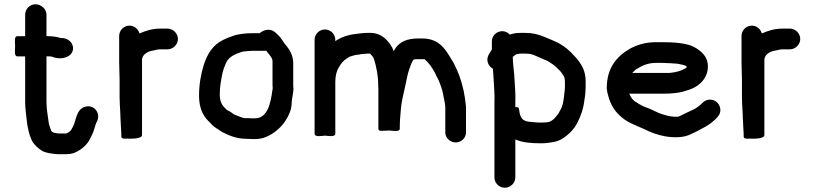

<svg xmlns="http://www.w3.org/2000/svg" viewBox="-20 -649 3816 899"><path d="M221.1 -384.3H221.5C221.6 -384.3 221.7 -384.3 222.2 -384.1C250.5 -371.6 288.7 -373.4 309.3 -393C330 -413.8 323.9 -442.8 304.5 -458.7C294.2 -466.9 281.7 -471.8 264.4 -470.9C248.5 -476.5 224.7 -479.7 203.7 -479.7H197.6V-580.5C197.6 -607.1 172.2 -629 145.8 -629C119.5 -629 97.8 -606.8 97.8 -580.5V-479.6H61.3C45.7 -479.6 50.3 -452.9 50.8 -432.3C50.3 -411.7 45.7 -385 61.3 -385H97.8V-170C97.8 -141.4 102.7 -113.4 104.9 -88.4C108.5 -52.8 116 -19.8 128.5 7.6C137.5 26.9 160 47.5 178.4 58C199 68.8 224.4 70.7 250 73H288.1C316 73 334 66.5 350.3 54.9C365.5 46.4 381.2 32 391.4 18C399.3 7.4 404 -5.6 409.8 -15.8C421.2 -35.6 424.1 -62.7 433.9 -79.9C453.4 -116.5 421.9 -162.7 377.1 -148.7C337.1 -136.2 335.9 -84.4 322.7 -58C315.8 -46.7 313.5 -38.2 306.5 -33.5C300.6 -29.6 294.7 -24 288.1 -24H252.5C238 -26.8 231.1 -25.9 220.8 -34.4C217.8 -41.5 212.9 -56.5 209.6 -66L207.5 -79C203.9 -108 197.6 -139.2 197.6 -170.6V-385.3H203.7C206.8 -385.3 213.2 -384.9 221.1 -384.3Z M548 -26V-10.5C548 3.4 567.5 0 576 0C581.3 0 645 4 645 -16.5V-372C646.7 -376.9 646.5 -378.5 646.7 -378.4C651.6 -395.5 672.7 -408.8 695.6 -412.1C708.7 -414 715.4 -418 729.5 -418H764.5C790.3 -418 813 -440.3 813 -466.5C813 -492.7 790.4 -515 764.5 -515H729.5C691.7 -515 662.1 -504.8 633.2 -492.4C627.2 -512.6 609.6 -529 586.5 -529C559.9 -529 538 -507.1 538 -480.5V-357.5C538 -329.7 540 -304.2 540 -275.5V-194.5C540 -184.3 540.3 -172.9 541 -160.1L543 -126C543.7 -116.7 544 -108 544 -99.5C544 -86.3 547 -51.2 547 -41.5V-40.9C547.6 -37.1 548 -32.5 548 -26Z M1256 -362.5V-250.5C1256 -245.4 1256.2 -241.6 1257 -235.1C1257 -234.6 1256.3 -229.5 1255.1 -224.9C1247.5 -167.3 1233.2 -95 1174 -95H1158.9C1154.3 -95 1146.8 -95.3 1137.6 -96H1124.1C1116.2 -97.5 1111.2 -99 1100.5 -103.4C1084.1 -109.5 1074.1 -112.6 1065.3 -120.8C1059.7 -126 1050.6 -129.6 1042.9 -133.6C1024 -151.9 1009 -165.8 1009 -206.5C1009 -243.7 1014.7 -270.3 1020.9 -303C1025.8 -326 1032.6 -341.7 1042 -361.3C1053.8 -383.1 1081.2 -396.5 1112.4 -406.2L1122.4 -408.1C1130.5 -409 1150.2 -411 1158.9 -411H1222.7C1224.2 -411 1225 -411 1226.9 -411.2C1236.4 -396.2 1256 -381.1 1256 -362.5ZM1353 -243.1V-351.9C1353 -389.6 1336.1 -416.9 1318.3 -438C1314.8 -442.2 1311.8 -445.2 1310 -448.7C1299.2 -464.4 1292.7 -475.8 1276.5 -490.3L1267.5 -498.1C1245.4 -518.3 1214.1 -509.5 1195.6 -493.5H1158.9C1130.4 -493.5 1103.2 -489.5 1080.8 -484.4L1053.2 -474.5C1042.8 -470.5 1032.8 -466.1 1024 -461.6C977.3 -438.9 950.7 -397.2 934.3 -345.5C920.9 -303.1 912 -254.3 912 -200.6C912 -146.5 928.5 -108.6 957.2 -80.8C968.4 -69.9 978.6 -56.5 994.8 -47.6C1002.5 -43.3 1010 -37 1019.8 -31C1051.2 -15.7 1084.1 1 1135.9 1C1146.1 1.7 1153.5 2 1158.9 2H1174C1207 2 1228.8 -7.6 1249.9 -19.9C1273.2 -33.8 1294.9 -53.3 1310.7 -74.9C1327.7 -99.8 1346 -130.9 1346 -170.8C1346 -184.3 1354 -215.8 1354 -233.4V-234.2C1353.4 -237.1 1353 -240.2 1353 -243.1Z M1751.7 -231.5V-46.2C1751.7 -33.6 1769 -36.7 1773.3 -36.7C1789.5 -36.7 1801.3 -38.2 1801.3 -38C1822.5 -36.5 1851.9 -30.7 1851.9 -46.2V-55.8C1851.9 -84.6 1855 -110.8 1857.1 -139.3C1859.4 -169.8 1869.4 -209.1 1875.5 -237.7C1881.7 -262.2 1887.7 -303.2 1895.9 -323.6C1902.7 -341.1 1906.9 -359 1917.2 -370.5L1926.4 -371.9H1968.2C1986.7 -356.6 2003.8 -332 2016.7 -307.9C2023.3 -290 2032.2 -280.4 2038.2 -262.1C2045.7 -240.8 2049.7 -233.1 2054.1 -211.8L2058.1 -190.6C2061.5 -172.6 2065 -161.7 2065 -143.7V-28.8C2065 -3.2 2087.8 18 2114 18C2140.3 18 2162 -3.6 2162 -29.1V-148C2157.2 -203.6 2146.8 -250.6 2130.5 -295L2120.5 -319.4C2115.4 -331.7 2109.7 -341.8 2105.2 -352.2C2074 -400.7 2048.5 -468.8 1957.8 -468.8H1938.2C1884.8 -468.8 1852 -453.3 1830.2 -421.4L1823.9 -409.6C1807.9 -449.9 1771.2 -495 1715 -495H1700.6C1680.1 -495 1663.5 -491.8 1646 -490C1607.5 -485.8 1576.7 -474.3 1550 -456.5V-462.5C1550 -489.1 1528.1 -511 1501.5 -511C1474.9 -511 1453 -489.1 1453 -462.5V-23.5C1453 -5.9 1484.9 -12.4 1501.5 -14C1521.5 -12.1 1550 -6.7 1550 -23.5V-265.5C1550 -293 1556 -317.1 1566.9 -334.6C1577.8 -352.5 1588.1 -366 1605.6 -376.2L1617 -383.6C1629.6 -386.9 1644.1 -393 1657.2 -393H1657.9C1671.1 -395.3 1676.2 -397 1688.2 -397H1688.8C1692.7 -397.6 1696.7 -398 1700.6 -398H1712.8C1712.9 -397.9 1715.4 -395.2 1717.3 -393C1729.3 -379.2 1727 -383.6 1732.4 -368.4C1742.1 -335.3 1750.7 -295.8 1750.7 -254.7V-254.3C1751.4 -248 1751.7 -240.5 1751.7 -231.5Z M2722.1 -240.2V-269.3C2722.1 -335.3 2684.7 -371.3 2652 -405.4C2629.9 -426.9 2603.8 -445.1 2573.7 -457.5C2534.3 -472.8 2499.4 -495 2439.5 -495H2417C2399.3 -495 2382.2 -492.7 2367 -486.8C2358.3 -496.8 2346 -503 2331.6 -503C2305 -503 2283.1 -481.6 2283.1 -455.5V-417.7C2279.1 -411.9 2275 -405.1 2272 -399.3L2266.9 -390.4C2254.4 -364.1 2267.8 -338.2 2287.6 -327.4C2288.7 -318.1 2289.6 -307.7 2290.1 -297.6C2292 -253.2 2297.3 -209.8 2295.1 -166.3L2295.1 -166.1V181.5C2295.1 208.1 2317 230 2343.6 230C2370.3 230 2392.9 208.1 2392.9 181.5V3.9C2425.8 18.5 2466.8 22 2513.6 22C2524 22 2534.3 21.3 2544.8 19.9L2573 15.9C2586.7 13 2598.8 8.8 2608.5 2.9C2638.1 -14.3 2669.9 -43.6 2685.5 -78.9C2699.8 -107 2712 -140 2716.1 -179.1L2719.1 -197.5C2720.4 -211.4 2722.1 -224.8 2722.1 -240.2ZM2625.1 -268.5V-239.8C2625.1 -230.8 2623.4 -219.3 2622.2 -210.1L2620.2 -191.9C2617.8 -172 2613.3 -149.4 2605.2 -136.5C2597.2 -123.8 2598.1 -119 2587.7 -108.6C2575 -92.2 2572.4 -89.8 2555.7 -79.8C2547.4 -76.3 2528.8 -75 2513.6 -75C2500.8 -75 2480.2 -76.5 2469.6 -77.8L2452.5 -79.7C2428.1 -83.3 2418.3 -96.6 2413.1 -119.7L2411 -133.2C2410.4 -135.3 2410 -137.4 2410 -138.5C2410 -150.7 2392.9 -147.1 2392.9 -147.1V-167.1C2395.1 -213.2 2389.6 -256.9 2387.5 -302.4C2385 -330.4 2381.1 -354.1 2381.1 -380.3V-381.5L2380.7 -382.7C2387.5 -388.8 2397.9 -396.1 2403 -396.1H2404.2C2408.6 -397.2 2413.4 -398 2417 -398H2439.5C2445 -398 2451.1 -397.6 2457.3 -397H2457.8C2460.3 -397 2463.4 -396.5 2467 -395.5C2487.7 -389.3 2510.4 -377 2530.7 -369C2535.2 -367.2 2539.4 -366.2 2543.5 -363.8C2554.9 -357 2571.1 -346.6 2581.8 -337.1L2602.9 -316.4C2609.4 -308.8 2611.8 -305 2613.1 -302.1C2618.4 -295.7 2624.1 -286.6 2624.1 -278V-277.3C2624.7 -274.5 2625.1 -271.4 2625.1 -268.5Z M2960.5 -325.6C2987.7 -341.8 3010.9 -354.5 3053.3 -354.5H3082.8C3094.7 -354.5 3144.7 -351.6 3153.5 -350.6C3156.3 -350.3 3194 -342.8 3194 -338.2L3195.1 -336.2V-335C3195.1 -333.6 3193.3 -331.2 3190.3 -329.3C3168.5 -317.1 3148.4 -310.8 3115.1 -307.5L2940.4 -307.5C2941.5 -309 2959.6 -327 2960.5 -325.6ZM2959.3 -170.4C2944.7 -177.4 2934.4 -191.2 2926.3 -210.5H3093.3C3123.2 -210.5 3153.9 -213.6 3177.8 -219.8L3196.8 -225.8C3242.9 -237.9 3283.6 -269.9 3292.9 -318.7C3303.5 -379.5 3263.6 -411 3228.8 -429.6C3194.3 -447.2 3136.6 -451.5 3082.8 -451.5H3053.3C3000.2 -451.5 2962.1 -438.7 2926.8 -419.5C2866.5 -383.4 2821 -330.7 2821 -235V-234.7L2821 -234.5C2821.7 -224.4 2824.3 -212.4 2828.3 -199C2838.2 -161.2 2856.3 -131.3 2881.3 -108.6C2913.3 -76.6 2951.9 -64.3 2995 -45.2L3018.1 -34.3C3031.7 -27.9 3048.7 -22 3063.8 -17.8L3080.8 -13.7C3115.5 -4.8 3170.5 -2.2 3204 -16.1C3232.8 -28 3259.9 -43.1 3286.2 -57.5C3302.5 -67 3319.2 -80.1 3331.8 -92.7C3341.4 -102.3 3353 -114.6 3353 -134C3353 -160.6 3331.1 -182.5 3304.5 -182.5C3291.3 -182.5 3279.5 -177.6 3270.2 -168.3C3255.8 -153.9 3240 -141.4 3219.6 -132.8L3179.4 -113.7C3169.3 -108.9 3163.5 -104.8 3154.5 -102.5H3135.8C3123 -103.7 3121 -104.4 3108.8 -106.3L3091.3 -111.2C3086.5 -112.5 3081 -114.1 3074.7 -116.1C3058.4 -121.3 3027 -139.7 3005.2 -146.1C2988.5 -152 2973.6 -160.7 2959.3 -170.4Z M3462 -26V-10.5C3462 3.4 3481.5 0 3490 0C3495.3 0 3559 4 3559 -16.5V-372C3560.7 -376.9 3560.5 -378.5 3560.7 -378.4C3565.6 -395.5 3586.7 -408.8 3609.6 -412.1C3622.7 -414 3629.4 -418 3643.5 -418H3678.5C3704.3 -418 3727 -440.3 3727 -466.5C3727 -492.7 3704.4 -515 3678.5 -515H3643.5C3605.7 -515 3576.1 -504.8 3547.2 -492.4C3541.2 -512.6 3523.6 -529 3500.5 -529C3473.9 -529 3452 -507.1 3452 -480.5V-357.5C3452 -329.7 3454 -304.2 3454 -275.5V-194.5C3454 -184.3 3454.3 -172.9 3455 -160.1L3457 -126C3457.7 -116.7 3458 -108 3458 -99.5C3458 -86.3 3461 -51.2 3461 -41.5V-40.9C3461.6 -37.1 3462 -32.5 3462 -26Z"/></svg>

Font: HoneyBee
Style: Blk
Weight: 700
Foundry: Cannot Into Space Fonts
Version: Version 0.89